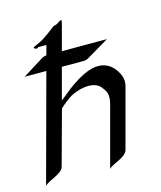

<svg xmlns="http://www.w3.org/2000/svg" viewBox="-121 -722 684 814"><g transform="rotate(-15 220.5 -315.0)"><path d="M12.9 -455.1H107.9L-19.4 15.6C-3.9 -3.9 57.3 -16.6 65 -44.4L130.7 -284.2C144.2 -297.9 170 -317.9 185.1 -326.7C201.2 -335.9 233.7 -347.7 263.9 -347.7C286.4 -347.7 308 -340.8 320.1 -322.3C328.2 -310.5 345.3 -295.9 332.9 -249.5L261.7 16.1C277.4 -2.4 337 -13.7 345.3 -44.4L414.9 -304.2C422.6 -333 414 -350.1 409.8 -359.9C393 -395.5 363.5 -418.5 325.4 -418.5C285.4 -418.5 239.4 -394.5 188.2 -356.4L139 -316.9L176 -455.1H274.2C280 -455.1 287.7 -458 292.2 -460.4L390.9 -519H193.2L221 -623C224.4 -635.7 227.6 -647.5 224.2 -647.5C220.7 -647.5 217.3 -645.5 204.2 -636.7C198.1 -632.3 187.1 -631.3 187.1 -631.3C187.1 -631.3 161 -610.4 136 -593.8C114.8 -578.1 82.4 -568.4 81.3 -564.5C80.1 -560.1 91.1 -557.1 94 -557.1C97.4 -557.1 100.1 -561.5 100.1 -561.5H136.7L125.2 -519H124.3C119.4 -519 111.5 -516.6 106.3 -513.7Z"/></g></svg>

Font: Pierce
Style: Oblique
Weight: 400
Italic angle: -15°
Version: Version 0.2.0